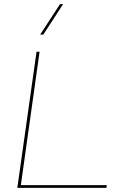

<svg xmlns="http://www.w3.org/2000/svg" viewBox="-20 -911 591 931"><path d="M171.9 -660.2 81.1 -13.2H498L496.1 0H64L157.2 -660.2ZM174.8 -743.2 271 -891.1H286.1L189.9 -743.2Z"/></svg>

Font: Human Sans Thin
Style: Italic
Weight: 100
Italic angle: -8°
Designer: Tim Radville
Foundry: Continuum
Version: Version 1.000;FEAKit 1.0